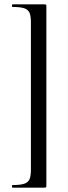

<svg xmlns="http://www.w3.org/2000/svg" viewBox="-20 -745 314 882"><path d="M183 117H38Q35 117 35 111Q35 105 38 105Q74 105 91.5 99Q109 93 115.5 78.5Q122 64 122 34V-642Q122 -672 115.5 -686.5Q109 -701 91.5 -707Q74 -713 38 -713Q35 -713 35 -719Q35 -725 38 -725H183Q190 -725 191.5 -723.5Q193 -722 193 -715V106Q193 113 191.5 115Q190 117 183 117Z"/></svg>

Font: Cormorant Infant Medium
Style: Regular
Weight: 500
Designer: Christian Thalmann (Catharsis Fonts)
Version: Version 3.000